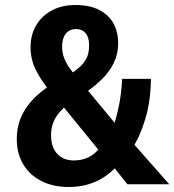

<svg xmlns="http://www.w3.org/2000/svg" viewBox="-20 -736 696 767"><path d="M254 11Q192 11 145 -13Q98 -37 72.5 -80Q47 -123 47 -181Q47 -223 60.5 -259Q74 -295 101 -327Q128 -359 167 -386L184 -398L180 -371Q141 -419 121.5 -460Q102 -501 102 -547Q102 -597 124.5 -635Q147 -673 187.5 -694.5Q228 -716 281 -716Q338 -716 376 -696.5Q414 -677 433 -643Q452 -609 452 -562Q452 -520 434 -483.5Q416 -447 383.5 -416Q351 -385 307 -356L319 -389L450 -231L431 -224Q444 -261 454.5 -311Q465 -361 468 -421H583Q582 -333 560.5 -261Q539 -189 504 -136L500 -177L656 0H489L433 -70L445 -71Q409 -31 361 -10Q313 11 254 11ZM275 -95Q308 -95 335 -108.5Q362 -122 381 -149L382 -127L222 -323L257 -327L242 -312Q221 -293 208.5 -275.5Q196 -258 190 -238.5Q184 -219 184 -196Q184 -147 209 -121Q234 -95 275 -95ZM284 -620Q258 -620 243 -601.5Q228 -583 228 -550Q228 -525 237 -502.5Q246 -480 261 -460Q276 -440 292 -420L243 -427Q273 -447 293.5 -464Q314 -481 325 -502Q336 -523 336 -555Q336 -587 322 -603.5Q308 -620 284 -620Z"/></svg>

Font: Nunito Sans 10pt Condensed ExtraBold
Style: Regular
Weight: 800
Width: 3
Designer: Vernon Adams
Foundry: Vernon Adams
Version: Version 3.101;gftools[0.9.27]